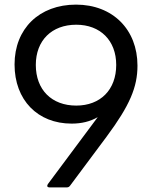

<svg xmlns="http://www.w3.org/2000/svg" viewBox="-20 -806 698 831"><path d="M270 5C276 5 280 2 283 -2L441 -214C542 -350 575 -429 575 -522C575 -678 468 -786 309 -786C150 -786 43 -682 43 -527C43 -373 143 -271 290 -271C333 -271 370 -280 403 -299L187 -9C182 -1 185 5 193 5ZM310 -349C204 -349 135 -417 135 -525C135 -631 204 -699 310 -699C414 -699 483 -631 483 -525C483 -417 414 -349 310 -349Z"/></svg>

Font: LINE Seed JP_OTF Regular
Style: Regular
Weight: 400
Designer: LY Corporation & Fontrix & Fontworks
Version: Version 1.002